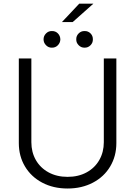

<svg xmlns="http://www.w3.org/2000/svg" viewBox="-20 -1030 747 1061"><path d="M623 -707V-239.3Q623 -167.5 589.1 -110.4Q555.2 -53.2 493.7 -20.8Q432.1 11.7 353.5 11.7Q274.4 11.7 213.1 -20.8Q151.9 -53.2 117.9 -110.4Q84 -167.5 84 -239.3V-707H153.3V-244.1Q153.3 -189 178.2 -145.5Q203.1 -102.1 248.5 -77.4Q293.9 -52.7 353.5 -52.7Q413.1 -52.7 458.5 -77.4Q503.9 -102.1 528.8 -145.8Q553.7 -189.5 553.7 -244.1V-707ZM418 -1009.8H496.1L381.8 -908.2H322.3ZM220.7 -812.5Q220.7 -831.5 234.4 -845.2Q248 -858.9 266.6 -858.4Q286.6 -858.9 299.8 -845.5Q313 -832 313.5 -812.5Q313 -793.5 299.6 -779.8Q286.1 -766.1 266.6 -766.6Q248 -766.1 234.4 -780Q220.7 -793.9 220.7 -812.5ZM401.4 -812.5Q400.9 -831.5 414.6 -845.2Q428.2 -858.9 447.3 -858.4Q466.8 -858.9 480.2 -845.5Q493.7 -832 493.2 -812.5Q493.7 -793.5 480 -779.8Q466.3 -766.1 447.3 -766.6Q428.7 -766.1 414.8 -780Q400.9 -793.9 401.4 -812.5Z"/></svg>

Font: Pretendard Light
Style: Regular
Weight: 300
Designer: Base glyphs from Inter by Rasmus Andersson; Hangeul glyphs from Noto Sans CJK(Source Han Sans) by Jang Soo-young and Kan
Foundry: Kil Hyung-jin
Version: Version 1.309